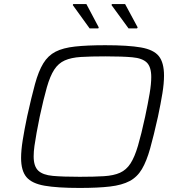

<svg xmlns="http://www.w3.org/2000/svg" viewBox="-20 -919 882 947"><path d="M373 8Q263 8 200 -3Q137 -14 110.5 -45.5Q84 -77 84 -140Q84 -177 92 -227.5Q100 -278 114 -345Q135 -440 152.5 -504Q170 -568 193.5 -606.5Q217 -645 254 -664Q291 -683 350.5 -689.5Q410 -696 499 -696Q612 -696 675 -685Q738 -674 763.5 -642Q789 -610 789 -546Q789 -508 781 -458.5Q773 -409 759 -343Q738 -249 720.5 -186.5Q703 -124 680 -85Q657 -46 619.5 -26Q582 -6 522.5 1Q463 8 373 8ZM373 -47Q444 -47 492.5 -50Q541 -53 572 -67Q603 -81 623.5 -112.5Q644 -144 660.5 -200Q677 -256 696 -344Q710 -410 718 -457.5Q726 -505 726 -539Q726 -589 704 -610.5Q682 -632 632.5 -636.5Q583 -641 500 -641Q427 -641 379 -638Q331 -635 299.5 -621Q268 -607 247.5 -575.5Q227 -544 211 -488Q195 -432 176 -344Q167 -300 160.5 -264Q154 -228 150 -199.5Q146 -171 146 -148Q146 -99 168.5 -77.5Q191 -56 240.5 -51.5Q290 -47 373 -47ZM465 -779H422L339 -894L341 -899H406L467 -784ZM656 -779H614L530 -894L532 -899H597L659 -784Z"/></svg>

Font: Saira Expanded Light
Style: Italic
Weight: 300
Width: 7
Italic angle: -12°
Designer: Hector Gatti with collaboration of the Omnibus-Type team
Foundry: Omnibus-Type
Version: Version 1.101